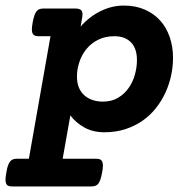

<svg xmlns="http://www.w3.org/2000/svg" viewBox="-59 -482 679 694"><path d="M317.9 -3.9Q277.3 -3.9 246.3 -21Q215.3 -38.1 195.3 -64.9L167.5 91.8H288.1Q296.4 91.8 301.8 93.8Q307.1 95.7 310.1 101.3Q313 106.9 313 116.7Q313 126.5 310.1 142.1Q307.1 157.7 303.7 167.5Q300.3 177.2 295.7 182.6Q291 188 284.9 189.9Q278.8 191.9 270.5 191.9H-14.6Q-22.9 191.9 -28.3 189.9Q-33.7 188 -36.4 182.6Q-39.1 177.2 -39.1 167.5Q-39.1 157.7 -36.1 142.1Q-33.7 126.5 -30.3 116.7Q-26.9 106.9 -22.2 101.3Q-17.6 95.7 -11.5 93.8Q-5.4 91.8 2.9 91.8H45.4L123.5 -351.1H81.1Q72.8 -351.1 67.4 -353Q62 -355 59.1 -360.4Q56.2 -365.7 56.2 -375.5Q56.2 -385.3 59.1 -400.9Q62 -416.5 65.4 -426.3Q68.8 -436 73.5 -441.7Q78.1 -447.3 84.2 -449.2Q90.3 -451.2 98.6 -451.2H212.9Q229.5 -451.2 235.4 -444.1Q241.2 -437 238.3 -420.4L232.4 -386.2Q264.2 -421.9 304.7 -441.9Q345.2 -461.9 388.7 -461.9Q430.7 -461.9 463.9 -447.5Q497.1 -433.1 519.8 -408Q542.5 -382.8 554.4 -348.1Q566.4 -313.5 566.4 -272.9Q566.4 -241.7 559.6 -209.5Q552.7 -177.2 539.1 -147.5Q525.4 -117.7 504.9 -91.6Q484.4 -65.4 456.5 -45.9Q428.7 -26.4 394 -15.1Q359.4 -3.9 317.9 -3.9ZM354.5 -351.1Q320.8 -351.1 295.4 -338.1Q270 -325.2 253.2 -304.4Q236.3 -283.7 227.8 -257.6Q219.2 -231.4 219.2 -205.1Q219.2 -182.1 226.3 -165.3Q233.4 -148.4 246.1 -137.2Q258.8 -126 275.9 -120.4Q293 -114.7 313 -114.7Q344.7 -114.7 367.9 -128.7Q391.1 -142.6 406.2 -164.3Q421.4 -186 428.7 -212.6Q436 -239.3 436 -264.6Q436 -307.1 414.3 -329.1Q392.6 -351.1 354.5 -351.1Z"/></svg>

Font: Courier Prime
Style: Bold Italic
Weight: 700
Monospace: yes
Designer: Alan Dague-Greene
Foundry: Quote-Unquote Apps
Version: Version 1.202